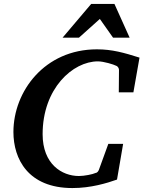

<svg xmlns="http://www.w3.org/2000/svg" viewBox="-20 -937 727 973"><path d="M687 -645C608 -670 548 -687 471 -687C206 -687 48 -474 48 -268C48 -132 122 16 347 16C441 16 522 -9 573 -27L604 -208H529L481 -76C478 -69 473 -61 463 -60C451 -54 408 -45 380 -45C294 -45 196 -105 196 -257C196 -489 349 -626 476 -626C506 -626 557 -610 568 -604C578 -601 584 -589 583 -581L582 -469H656ZM637 -746 560 -917H442L297 -746H380L486 -841L553 -746Z"/></svg>

Font: Veleka
Style: Bold Italic
Weight: 700
Italic angle: -12°
Designer: Stefan Peev, Context Ltd, 2016; SIL International, 1997-2014.
Foundry: Stefan Peev, Context Ltd, 2016
Version: Version 5.000